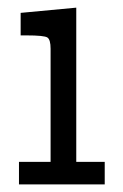

<svg xmlns="http://www.w3.org/2000/svg" viewBox="-20 -484 323 504"><path d="M29.8 0V-59.1H112.8V-356Q112.8 -379.9 104.5 -385.5Q96.2 -391.1 48.8 -391.1H34.2V-450.2L180.2 -463.9V-59.1H254.9V0Z"/></svg>

Font: CMU Concrete
Style: Roman
Weight: 500
Version: Version 0.7.0